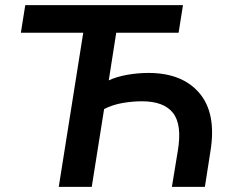

<svg xmlns="http://www.w3.org/2000/svg" viewBox="-20 -725 906 745"><path d="M208 0 303 -598H61L78 -705H690L673 -598H431L402 -413Q431 -427 472.5 -434.5Q514 -442 556 -442Q687 -442 753.5 -364Q820 -286 797 -141L775 0H647L670 -140Q687 -241 651.5 -286.5Q616 -332 531 -332Q495 -332 456.5 -325.5Q418 -319 384 -302L336 0Z"/></svg>

Font: Nunito Sans
Style: Bold Italic
Weight: 700
Italic angle: -9°
Designer: Vernon Adams
Foundry: Vernon Adams
Version: Version 3.006; ttfautohint (v1.8.3)